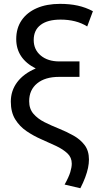

<svg xmlns="http://www.w3.org/2000/svg" viewBox="-20 -755 506 994"><path d="M396 219.5 314.5 200.5Q336 162 343.8 136.5Q351.5 111 351.5 92Q351.5 60 328.8 38.8Q306 17.5 270 0.5Q234 -16.5 193.8 -34Q153.5 -51.5 117.5 -76Q81.5 -100.5 58.8 -137.2Q36 -174 36 -229Q36 -285.5 69.2 -329.8Q102.5 -374 165 -400.5Q64 -452 64 -552.5Q64 -609 91.8 -649.8Q119.5 -690.5 170.5 -712.8Q221.5 -735 291 -735Q341 -735 382.2 -726Q423.5 -717 461 -697L431.5 -618Q403 -636 368.2 -644.8Q333.5 -653.5 293.5 -653.5Q226.5 -653.5 190.5 -626.2Q154.5 -599 154.5 -548Q154.5 -498 191 -467.5Q227.5 -437 287.5 -437H391.5V-357H285.5Q213.5 -357 172.2 -323.2Q131 -289.5 131 -231Q131 -191.5 153.2 -165.8Q175.5 -140 211 -122.2Q246.5 -104.5 285.8 -88.8Q325 -73 360.2 -53.2Q395.5 -33.5 418 -4Q440.5 25.5 440.5 71Q440.5 91 435.8 114Q431 137 421.2 163.2Q411.5 189.5 396 219.5Z"/></svg>

Font: Geologica Roman Light
Style: Regular
Weight: 300
Designer: Sindre Bremnes, Frode Helland
Foundry: Monokrom Skriftforlag AS
Version: Version 1.010;gftools[0.9.28]